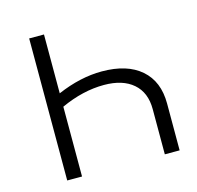

<svg xmlns="http://www.w3.org/2000/svg" viewBox="-103 -807 936 914"><g transform="rotate(-15 365.5 -350.0)"><path d="M411 -459Q535 -459 603.5 -399.5Q672 -340 672 -231V0H599V-223Q599 -305 547.5 -349.5Q496 -394 404 -394Q300 -394 191 -344V0H118V-700H191V-410Q305 -459 411 -459Z"/></g></svg>

Font: Montserrat Alternates
Style: Regular
Weight: 400
Designer: Julieta Ulanovsky
Foundry: Julieta Ulanovsky
Version: Version 7.200;PS 007.200;hotconv 1.0.88;makeotf.lib2.5.64775